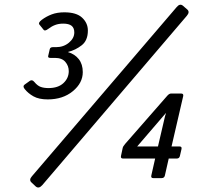

<svg xmlns="http://www.w3.org/2000/svg" viewBox="-20 -769 897 829"><path d="M116.7 19.5Q103.5 8.3 117.7 -7.8L742.7 -738.3Q756.8 -755.4 770 -744.1L788.6 -728Q800.8 -717.3 786.6 -700.7L162.6 30.3Q147.5 47.4 134.3 36.1ZM86.4 -384.8Q76.7 -397 86.4 -403.8L108.9 -419.9Q118.7 -426.8 128.4 -415Q142.1 -398.4 156.2 -393.6Q170.4 -388.7 189 -388.7Q231 -388.7 253.9 -410.2Q276.9 -431.6 276.9 -461.9Q276.9 -484.4 262.2 -501.7Q247.6 -519 217.3 -519H197.3Q186 -519 188 -527.3L194.8 -556.6Q196.8 -565.4 208 -565.4H222.2Q254.4 -565.4 277.6 -584.7Q300.8 -604 300.8 -628.9Q300.8 -648.4 289.1 -657.7Q277.3 -667 252.9 -667Q233.4 -667 218 -661.1Q202.6 -655.3 188 -644Q173.8 -633.3 168.5 -640.1L150.4 -662.6Q143.6 -670.9 160.6 -683.6Q180.2 -698.2 203.6 -707Q227.1 -715.8 257.8 -715.8Q310.1 -715.8 334.7 -692.6Q359.4 -669.4 359.4 -637.2Q359.4 -594.2 332.8 -573.5Q306.2 -552.7 274.4 -544.9L273.9 -543.9Q302.7 -535.6 320.1 -513.7Q337.4 -491.7 337.4 -457.5Q337.4 -410.6 294.4 -375.2Q251.5 -339.8 186 -339.8Q147.9 -339.8 124.5 -353Q101.1 -366.2 86.4 -384.8ZM511.2 -84.5Q500 -84.5 502.4 -95.7L509.8 -130.4Q511.2 -137.2 520.5 -147.9L702.6 -356Q710.9 -365.2 718.8 -365.2H761.7Q773.4 -365.2 771 -354L720.7 -136.7H754.9Q766.1 -136.7 763.7 -125.5L756.8 -95.7Q754.4 -84.5 743.2 -84.5H708.5L691.9 -11.2Q689.5 0 677.7 0H641.6Q630.9 0 633.3 -11.2L649.9 -84.5ZM572.3 -136.7H662.1L691.9 -264.6Q693.4 -271.5 696.8 -279.8H695.3Z"/></svg>

Font: Istok
Style: Italic
Weight: 500
Italic angle: -13°
Designer: Andrey V. Panov
Foundry: Andrey V. Panov
Version: Version 1.0.3